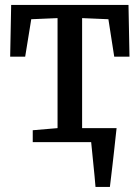

<svg xmlns="http://www.w3.org/2000/svg" viewBox="-20 -573 563 774"><path d="M365 180.5Q363.5 160 361.2 137Q359 114 356.5 90Q354 66 351.8 43Q349.5 20 347.5 0L300.5 -56.5H450Q448 -37 445.2 -13Q442.5 11 439.8 36.8Q437 62.5 434 88Q431 113.5 428.2 137.2Q425.5 161 423 180.5ZM112 0V-48L212 -56.5V-500L106 -495.5L81.5 -344.5H21L25 -553H498L502 -344.5H440.5L417 -495.5L311 -500V-56.5L411 -48V0Z"/></svg>

Font: Merriweather 24pt SemiCondensed
Style: Regular
Weight: 400
Width: 4
Designer: Eben Sorkin
Foundry: Eben Sorkin
Version: Version 2.100